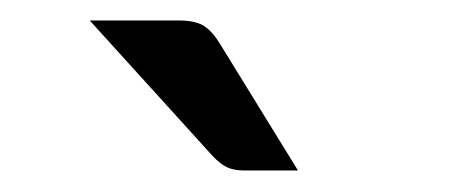

<svg xmlns="http://www.w3.org/2000/svg" viewBox="-20 -744 440 183"><path d="M150 -724.5Q166.5 -724.5 174.5 -719.2Q182.5 -714 189.5 -702.5L264 -581.5H213Q202.5 -581.5 196 -584.8Q189.5 -588 182.5 -595.5L65.5 -724.5Z"/></svg>

Font: Lato
Style: Regular
Weight: 400
Designer: Lukasz Dziedzic with Adam Twardoch and Botio Nikoltchev
Foundry: tyPoland Lukasz Dziedzic
Version: Version 2.015; 2015-08-06; http://www.latofonts.com/